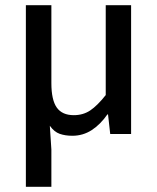

<svg xmlns="http://www.w3.org/2000/svg" viewBox="-20 -508 595 728"><path d="M78.1 200.2V-488.3H174.8V-192.9Q174.8 -128.9 195.3 -100.1Q215.8 -71.3 259.8 -71.3Q295.4 -71.3 322.3 -89.4Q349.1 -107.4 380.9 -147.5V-488.3H477.1V0H397.9L389.6 -74.2H387.2Q360.8 -36.1 327.6 -14.6Q294.4 6.8 254.4 6.8Q227.5 6.8 206.5 -0.5Q185.5 -7.8 168.9 -31.2L174.8 59.1V200.2Z"/></svg>

Font: Varta Light SemiBold
Style: Regular
Weight: 600
Version: Version 1.004